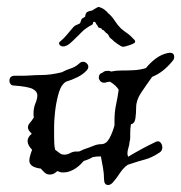

<svg xmlns="http://www.w3.org/2000/svg" viewBox="-20 -511 519 550"><path d="M303 12Q296 19 290 19Q278 19 278 2Q278 -14 275 -30.5Q272 -47 269 -63Q262 -63 256.5 -62.5Q251 -62 246 -61Q234 -54 220 -50Q216 -46 211.5 -41Q207 -36 197 -29Q190 -24 180.5 -20.5Q171 -17 160 -17Q156 -17 152.5 -18Q149 -19 147 -20L145 -21L143 -20Q139 -16 134 -13.5Q129 -11 123 -11Q114 -11 108 -16.5Q102 -22 97 -28Q64 -32 64 -51Q64 -61 72 -82Q59 -95 59 -107Q59 -118 71 -128Q60 -138 60 -146Q60 -153 66 -159.5Q72 -166 77 -175Q76 -179 76 -185Q76 -202 81.5 -215Q87 -228 87 -238Q87 -249 74 -256Q61 -263 20 -266Q13 -266 10 -270.5Q7 -275 7 -279Q7 -294 22 -294H40Q57 -294 69 -295Q81 -296 97 -296Q125 -296 157 -304Q170 -311 183 -315Q196 -319 208 -330Q212 -334 218 -334Q224 -334 228.5 -329.5Q233 -325 233 -320Q233 -314 228 -309Q218 -298 202 -290Q186 -282 169 -277Q164 -274 160 -269Q152 -260 146 -236.5Q140 -213 137.5 -188.5Q135 -164 135 -150V-120Q135 -110 135.5 -100Q136 -90 138 -82L150 -73Q156 -68 164 -68Q173 -68 181 -72.5Q189 -77 199 -77Q201 -77 204 -77Q207 -77 209 -78Q218 -83 234 -88Q242 -91 251 -94.5Q260 -98 270 -98Q284 -98 293 -114Q302 -130 308 -152V-166Q308 -191 312.5 -211.5Q317 -232 320 -254Q312 -267 295 -277Q291 -276 288.5 -276Q286 -276 284 -275Q283 -275 282 -274.5Q281 -274 279 -274Q271 -274 267 -279Q263 -284 263 -289Q263 -300 274 -303Q279 -308 287 -308Q289 -308 292 -308Q295 -308 298 -306Q312 -309 326 -309Q347 -309 364.5 -310Q382 -311 398 -316Q411 -332 426.5 -343.5Q442 -355 460 -359Q462 -359 463.5 -359.5Q465 -360 466 -360Q479 -360 479 -348Q479 -341 474 -336Q447 -303 416 -291Q398 -266 384 -245Q370 -224 370 -203Q370 -188 368 -172.5Q366 -157 355 -155Q354 -149 353.5 -142.5Q353 -136 353 -130Q353 -123 353 -116.5Q353 -110 351 -104Q351 -97 348 -88Q345 -79 345 -71Q345 -68 347 -62Q367 -74 386.5 -84.5Q406 -95 425 -104Q434 -109 439.5 -103Q445 -97 445 -89Q445 -79 437 -74Q414 -59 396.5 -54.5Q379 -50 346 -39Q333 -30 323 -14.5Q313 1 303 12ZM332 -377Q328 -377 316 -385.5Q304 -394 302 -397Q299 -400 297 -401Q295 -402 293 -406Q290 -413 286.5 -415Q283 -417 279 -422Q277 -425 275 -425Q273 -425 272 -427Q272 -428 271.5 -428.5Q271 -429 271 -429Q267 -431 264 -431.5Q261 -432 259 -438Q256 -441 254 -445.5Q252 -450 247 -448Q247 -441 242 -439Q237 -437 230 -432L223 -427Q220 -425 214.5 -419.5Q209 -414 206 -411Q185 -390 178.5 -385Q172 -380 164 -378H161Q154 -378 150.5 -383Q147 -388 152 -392Q163 -401 169.5 -409Q176 -417 189 -432Q194 -438 201.5 -440.5Q209 -443 210 -446L214 -457Q217 -459 220.5 -461Q224 -463 224 -464Q225 -473 229 -476Q233 -479 244 -481Q246 -482 253 -486.5Q260 -491 262 -491Q265 -491 269 -489Q277 -486 283 -480Q285 -479 286.5 -477Q288 -475 290 -473Q301 -464 308.5 -452Q316 -440 326 -430Q335 -422 344 -416Q353 -410 365 -397Q367 -395 367 -392Q369 -388 353.5 -382.5Q338 -377 332 -377Z"/></svg>

Font: Are You Serious
Style: Regular
Weight: 400
Designer: Robert E. Leuschke
Foundry: Robert E. Leuschke
Version: Version 1.100